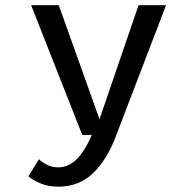

<svg xmlns="http://www.w3.org/2000/svg" viewBox="-20 -520 750 740"><path d="M206.5 -500 363.5 -60.5 514 -500H620L428.5 0Q393.5 94.5 339.2 147Q285 199.5 204.5 199.5Q166.5 199.5 136 186.8Q105.5 174 89.5 159.5L130.5 93.5Q143 106.5 162.5 115.8Q182 125 205 125Q244 125 275.2 94Q306.5 63 334 0H297L100 -500Z"/></svg>

Font: League Mono
Style: Regular
Weight: 400
Width: 6
Designer: Tyler Finck
Foundry: The League of Moveable Type / Tyler Finck
Version: Version 2.300;RELEASE